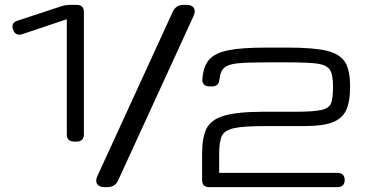

<svg xmlns="http://www.w3.org/2000/svg" viewBox="-20 -770 1504 790"><path d="M34.2 -647Q28.8 -660.2 33.2 -670.2Q37.6 -680.2 51.3 -684.6L231.9 -744.1Q249 -750 268.1 -750H295.9Q310.1 -750 317.6 -742.4Q325.2 -734.9 325.2 -720.7V-216.8Q325.2 -202.6 317.6 -195.1Q310.1 -187.5 295.9 -187.5H284.2Q270 -187.5 262.5 -195.1Q254.9 -202.6 254.9 -216.8V-690.9L71.8 -629.4Q58.6 -625 48.8 -629.4Q39.1 -633.8 34.2 -647ZM735.8 -750H747.1Q769.5 -750 777.6 -737.1Q785.6 -724.1 776.4 -704.1L466.8 -29.3Q460 -14.2 449 -7.1Q438 0 421.4 0H410.2Q387.7 0 379.6 -12.9Q371.6 -25.9 380.9 -45.9L690.4 -720.7Q697.3 -735.8 708.3 -742.9Q719.2 -750 735.8 -750ZM1061.6 -310.2H1192.7Q1271.1 -310.2 1302.4 -317.5Q1333.7 -324.8 1342 -344.6Q1350.2 -364.4 1350.2 -414.6Q1350.2 -463.3 1337.2 -482.8Q1324.2 -502.4 1287.8 -507.9Q1251.3 -513.4 1159.8 -513.4H1080Q994.3 -513.4 956.7 -509.4Q919.2 -505.4 902.7 -491.1Q886.2 -476.8 882.9 -443.1Q881.5 -428.8 874.3 -421.7Q867.2 -414.6 853.3 -414.6H841.2Q826.9 -414.6 819.2 -422.2Q811.5 -429.9 812.6 -444.2Q816.7 -497.3 840.5 -524.6Q864.3 -551.9 918.6 -563Q973 -574.2 1076.3 -574.2H1163.5Q1271.9 -574.2 1325.7 -560.9Q1379.5 -547.5 1400 -514.2Q1420.5 -480.8 1420.5 -414.6Q1420.5 -350.8 1404.1 -316.2Q1387.6 -281.6 1347.3 -266.4Q1307 -251.2 1231.9 -251.2H1070.8Q981.1 -251.2 942.8 -242.6Q904.5 -234 893.2 -211.5Q881.8 -189 881.8 -135.9V-58.6H1368.9Q1383.2 -58.6 1390.7 -51.1Q1398.2 -43.6 1398.2 -29.3Q1398.2 -15 1390.7 -7.5Q1383.2 0 1368.9 0H840.8Q826.5 0 819 -7.5Q811.5 -15 811.5 -29.3V-135.9Q811.5 -205.4 830 -241.5Q848.5 -277.6 901.2 -293.7Q954 -309.8 1061.6 -310.2Z"/></svg>

Font: Gyrochrome
Style: Regular
Weight: 400
Designer: David Moles
Foundry: David Moles
Version: Version 1.005;Glyphs 3.2.3 (3260)